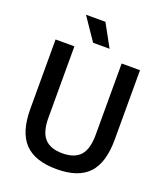

<svg xmlns="http://www.w3.org/2000/svg" viewBox="-169 -1062 1021 1184"><g transform="rotate(20 342.0 -469.5)"><path d="M343 9.5Q200 9.5 132.2 -61.8Q64.5 -133 64.5 -285.5V-740H188V-272Q188 -178.5 226 -136.5Q264 -94.5 343 -94.5Q422.5 -94.5 460.2 -136.5Q498 -178.5 498 -272V-740H618.5V-285.5Q618.5 -133 552 -61.8Q485.5 9.5 343 9.5ZM289 -800 188.5 -947.5H316L397 -800Z"/></g></svg>

Font: Encode Sans Semi Condensed SemiBold
Style: Regular
Weight: 600
Width: 4
Designer: Multiple Designers
Foundry: Impallari Type
Version: Version 3.000; ttfautohint (v1.8.3) -l 8 -r 50 -G 200 -x 14 